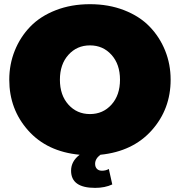

<svg xmlns="http://www.w3.org/2000/svg" viewBox="-20 -737 873 932"><path d="M25 -350Q25 -425 51.7 -491.2Q78.3 -557.5 127.1 -607.9Q175.8 -658.3 250.8 -687.5Q325.8 -716.7 416.7 -716.7Q507.5 -716.7 582.5 -687.5Q657.5 -658.3 706.2 -607.9Q755 -557.5 781.7 -491.2Q808.3 -425 808.3 -350Q808.3 -207.5 716.7 -104.6Q625 -1.7 467.5 14.2Q441.7 33.3 441.7 58.3Q441.7 73.3 450.4 82.5Q459.2 91.7 475 91.7Q493.3 91.7 508.3 83.3L525 158.3Q489.2 175 441.7 175Q325 175 325 91.7Q325 45.8 366.7 14.2Q208.3 -0.8 116.7 -103.8Q25 -206.7 25 -350ZM312.1 -470.8Q270.8 -425 270.8 -350Q270.8 -275 312.1 -229.2Q353.3 -183.3 416.7 -183.3Q480 -183.3 521.2 -229.2Q562.5 -275 562.5 -350Q562.5 -425 521.2 -470.8Q480 -516.7 416.7 -516.7Q353.3 -516.7 312.1 -470.8Z"/></svg>

Font: BoonTook
Style: Regular
Weight: 400
Designer: Sungsit Sawaiwan
Foundry: FontUni
Version: Version 3.0